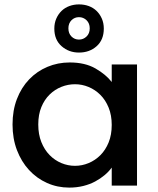

<svg xmlns="http://www.w3.org/2000/svg" viewBox="-20 -844 718 873"><path d="M37 -278Q37 -342 57 -394Q77 -446 112.5 -483Q148 -520 195.5 -540Q243 -560 297 -560Q367 -560 414.5 -532.5Q462 -505 488 -471V-551H603V0H488V-82Q475 -64 456 -48Q437 -32 413 -19Q389 -6 359 1.5Q329 9 295 9Q241 9 194 -12Q147 -33 112 -71Q77 -109 57 -161.5Q37 -214 37 -278ZM488 -276Q488 -320 474 -354.5Q460 -389 436.5 -412.5Q413 -436 383 -448.5Q353 -461 321 -461Q289 -461 259 -449Q229 -437 205.5 -414Q182 -391 168 -357Q154 -323 154 -278Q154 -233 168 -198Q182 -163 205.5 -139Q229 -115 259 -102.5Q289 -90 321 -90Q353 -90 383 -102.5Q413 -115 436.5 -138.5Q460 -162 474 -196.5Q488 -231 488 -276ZM339 -824Q363 -824 383.5 -816.5Q404 -809 419 -794.5Q434 -780 443 -759.5Q452 -739 452 -714Q452 -663 419.5 -634Q387 -605 339 -605Q293 -605 260 -634Q227 -663 227 -714Q227 -739 236 -759.5Q245 -780 260 -794.5Q275 -809 295.5 -816.5Q316 -824 339 -824ZM339 -664Q359 -664 373.5 -678Q388 -692 388 -715Q388 -738 373.5 -752Q359 -766 339 -766Q319 -766 305 -752Q291 -738 291 -715Q291 -692 305 -678Q319 -664 339 -664Z"/></svg>

Font: SVN-Poppins Medium
Style: Regular
Weight: 500
Designer: Ninad Kale (Devanagari), Jonny Pinhorn (Latin)
Foundry: Indian Type Foundry
Version: Version 3.002 2017; ttfautohint (v1.8.3)